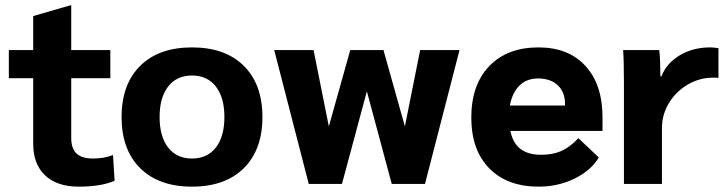

<svg xmlns="http://www.w3.org/2000/svg" viewBox="-20 -687 2713 717"><path d="M104 -150V-395H13V-500H104V-627L242 -667H246V-500H392V-395H246V-172Q246 -132 266 -113.5Q286 -95 328 -95Q368 -95 402 -108L408 -12Q358 10 274 10Q193 10 148.5 -32Q104 -74 104 -150Z M434 -250Q434 -372 503.5 -441Q573 -510 697 -510Q821 -510 890.5 -441Q960 -372 960 -250Q960 -128 890.5 -59Q821 10 697 10Q573 10 503.5 -59Q434 -128 434 -250ZM818 -250Q818 -323 786 -364Q754 -405 697 -405Q640 -405 608 -364Q576 -323 576 -250Q576 -177 608 -136Q640 -95 697 -95Q754 -95 786 -136Q818 -177 818 -250Z M1696 -500 1567 0H1443L1350 -346L1257 0H1133L1004 -500H1151L1208 -215L1288 -500H1412L1492 -215L1549 -500Z M2230 -198H1886Q1895 -153 1923.5 -131Q1952 -109 2001 -109Q2044 -109 2076 -123Q2108 -137 2140 -171L2216 -99Q2187 -50 2125.5 -20Q2064 10 1992 10Q1874 10 1807 -58.5Q1740 -127 1740 -248Q1740 -370 1807 -440Q1874 -510 1991 -510Q2103 -510 2166.5 -440.5Q2230 -371 2230 -249ZM2090 -299Q2090 -343 2063 -368.5Q2036 -394 1989 -394Q1947 -394 1920 -367.5Q1893 -341 1884 -293H2090Z M2310 -378Q2310 -463 2307 -500H2442Q2446 -461 2446 -412V-402H2450Q2469 -451 2518.5 -480.5Q2568 -510 2632 -510Q2645 -510 2663 -507V-396Q2661 -397 2643 -397Q2592 -397 2548 -371Q2504 -345 2478 -302Q2452 -259 2452 -209V0H2310Z"/></svg>

Font: Sarabun ExtraBold
Style: Regular
Weight: 800
Version: Version 1.000; ttfautohint (v1.6)